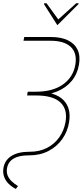

<svg xmlns="http://www.w3.org/2000/svg" viewBox="-34 -958 515 1196"><path d="M117.2 -727.5H283.2Q346.2 -727.5 388.4 -707.3Q430.7 -687 449 -648.7Q467.3 -610.4 458 -555.7Q448.2 -497.1 412.8 -454.1Q377.4 -411.1 319.8 -387.5Q262.2 -363.8 185.5 -363.3H134.8L138.7 -386.7H187.5Q293.9 -386.2 358.2 -431.9Q422.4 -477.5 435.5 -555.7Q447.3 -628.4 406 -666.5Q364.7 -704.6 279.3 -704.1H112.3ZM138.7 -386.7H193.4Q308.6 -386.2 359.6 -336.2Q410.6 -286.1 396.5 -198.2Q387.7 -140.1 354.5 -92.8Q321.3 -45.4 268.6 -17.8Q215.8 9.8 147.5 9.8H144.5Q84 9.8 50.3 30Q16.6 50.3 9.8 89.8Q5.4 114.7 13.7 135.3Q22 155.8 39.3 171.9Q56.6 188 78.1 201.2L64.5 218.8Q39.6 206.1 20.3 187.3Q1 168.5 -8.1 143.6Q-17.1 118.7 -12.7 88.9Q-4.4 39.6 37.4 13.4Q79.1 -12.7 148.4 -12.7H151.4Q212.4 -12.7 259 -36.9Q305.7 -61 335.2 -103Q364.7 -145 374 -197.3Q388.2 -276.4 342 -320.1Q295.9 -363.8 188.5 -363.3H134.8ZM255.9 -937.5 329.1 -836.9 440.4 -937.5H456.1L454.1 -931.6L325.2 -802.7H322.3L240.2 -931.6L241.2 -937.5Z"/></svg>

Font: Inter 28pt Thin
Style: Italic
Weight: 250
Italic angle: -9.3988°
Designer: Rasmus Andersson
Foundry: rsms
Version: Version 4.001;git-66647c0bb